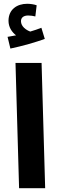

<svg xmlns="http://www.w3.org/2000/svg" viewBox="-20 -996 316 1016"><path d="M35 -739C98 -752 170 -773 217 -790L199 -849C181 -842 161 -835 140 -829C118 -837 91 -856 91 -884C91 -902 104 -914 129 -914C142 -914 155 -912 167 -909L174 -968C161 -973 140 -976 124 -976C70 -976 25 -946 25 -886C25 -852 43 -826 65 -809C53 -807 39 -804 20 -801ZM81 0H219L200 -663H62Z"/></svg>

Font: Noto Sans Arabic UI Cn
Style: Bold
Weight: 700
Width: 3
Designer: Monotype Design Team, Nadine Chahine and Nizar Qandah
Foundry: Monotype Imaging Inc.
Version: Version 2.010